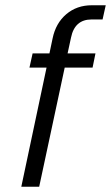

<svg xmlns="http://www.w3.org/2000/svg" viewBox="-20 -710 422 730"><path d="M250 -567 237 -507H343L332 -453H226L129 0H61L157 -453H92L104 -507H168L180 -564Q192 -622 232 -656Q272 -690 329 -690H382L370 -636H328Q264 -636 250 -567Z"/></svg>

Font: D-DIN
Style: DIN-Italic
Weight: 400
Italic angle: -12°
Designer: Charles Nix
Foundry: Datto Inc.
Version: Version 1.00